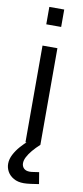

<svg xmlns="http://www.w3.org/2000/svg" viewBox="-100 -735 421 978"><g transform="rotate(10 110.5 -246.5)"><path d="M99 207Q68 207 46.5 194.5Q25 182 14.5 163Q4 144 4 123Q4 99 16.5 75Q29 51 48 29.5Q67 8 86 -8L149 0Q128 19 112 38Q96 57 87 74.5Q78 92 78 107Q78 123 88.5 133.5Q99 144 119 144Q128 144 142.5 141.5Q157 139 167 138L177 198Q158 201 136 204Q114 207 99 207ZM72 0V-500H149V0ZM72 -610V-700H149V-610Z"/></g></svg>

Font: Cairo Play
Style: Regular
Weight: 400
Designer: Mohamed Gaber, Accademia di Belle Arti di Urbino
Foundry: Kief Type Foundry, Accademia di Belle Arti di Urbino
Version: Version 3.119